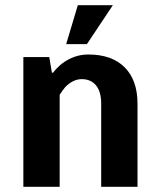

<svg xmlns="http://www.w3.org/2000/svg" viewBox="-20 -720 615 740"><path d="M235 -550 280 -700H415L315 -550ZM70 0V-500H170L180 -440H185Q195 -455 219 -475Q266 -510 320 -510Q411 -510 460.5 -460.5Q510 -411 510 -320V0H370V-320Q370 -367 350 -391Q330 -415 295 -415Q262 -415 232 -385Q222 -373 210 -355V0Z"/></svg>

Font: Scada
Style: Bold
Weight: 700
Designer: Jovanny Lemonad
Foundry: Jovanny Lemonad
Version: Version 4.100;PS 004.100;hotconv 1.0.88;makeotf.lib2.5.64775